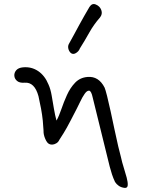

<svg xmlns="http://www.w3.org/2000/svg" viewBox="-20 -735 694 938"><path d="M589 183Q572 181 560.5 173Q549 165 542 154Q533 135 527 116.5Q521 98 516 79L433 -258Q426 -291 415.5 -292Q405 -293 393.5 -276.5Q382 -260 372 -238.5Q362 -217 355 -204Q336 -167 325 -146Q314 -125 306.5 -111.5Q299 -98 291 -85Q283 -72 270 -52Q265 -41 256 -35.5Q247 -30 239 -29Q217 -26 206 -46.5Q195 -67 193 -86Q193 -96 192.5 -100Q192 -104 191.5 -112.5Q191 -121 189 -146Q186 -175 180.5 -204.5Q175 -234 168 -265Q149 -335 100 -331Q76 -329 63.5 -339.5Q51 -350 50 -365Q49 -380 59.5 -392Q70 -404 92 -406Q133 -410 166 -388Q199 -366 217 -322Q227 -300 232.5 -268Q238 -236 243.5 -203.5Q249 -171 256 -146Q268 -167 279.5 -201Q291 -235 307 -270.5Q323 -306 347 -331Q371 -356 407 -359Q462 -364 491 -307Q495 -298 503 -266.5Q511 -235 520.5 -191Q530 -147 539.5 -102Q549 -57 557.5 -20.5Q566 16 571 33Q576 57 584.5 83.5Q593 110 599 133Q605 156 604 170Q603 184 589 183ZM325 -477Q316 -486 313.5 -499Q311 -512 318 -523Q331 -546 343 -568.5Q355 -591 367 -613Q379 -635 391.5 -657Q404 -679 417 -701Q430 -721 448 -713Q468 -705 475 -685.5Q482 -666 468 -649Q438 -615 416 -575.5Q394 -536 370 -498Q365 -484 350.5 -475.5Q336 -467 325 -477Z"/></svg>

Font: Mynerve
Style: Regular
Weight: 400
Designer: Carolina Short
Foundry: Carolina Short
Version: Version 1.000; ttfautohint (v1.8.4.7-5d5b)